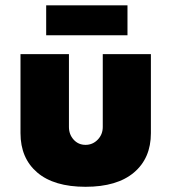

<svg xmlns="http://www.w3.org/2000/svg" viewBox="-20 -708 660 738"><path d="M157.5 -572.5V-687.5H470V-572.5ZM58.8 -196.2V-500H245V-220Q245 -191.2 263.1 -171.2Q281.2 -151.2 308.8 -151.2Q336.2 -151.2 355.6 -171.2Q375 -191.2 375 -220V-500H560V-196.2Q560 -100 495 -45Q430 10 308.8 10Q187.5 10 123.1 -45Q58.8 -100 58.8 -196.2Z"/></svg>

Font: Now Black
Style: Regular
Weight: 900
Designer: Alfredo Marco Pradil
Foundry: Alfredo Marco Pradil
Version: Version 1.002;PS 001.002;hotconv 1.0.88;makeotf.lib2.5.64775